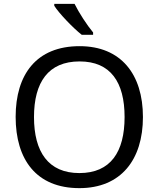

<svg xmlns="http://www.w3.org/2000/svg" viewBox="-20 -964 821 994"><path d="M366 -944H261V-934C284 -897 357 -820 403 -784H462V-796C431 -833 388 -899 366 -944ZM720 -358C720 -580 606 -725 392 -725C168 -725 61 -578 61 -359C61 -138 168 10 391 10C606 10 720 -137 720 -358ZM156 -358C156 -538 230 -646 392 -646C553 -646 625 -538 625 -358C625 -178 553 -68 391 -68C230 -68 156 -178 156 -358Z"/></svg>

Font: Noto Sans Lycian
Style: Regular
Weight: 400
Designer: Monotype Design Team
Foundry: Monotype Imaging Inc.
Version: Version 2.002